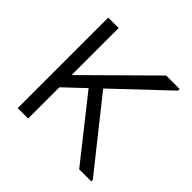

<svg xmlns="http://www.w3.org/2000/svg" viewBox="-147 -704 846 846"><g transform="rotate(45 276.5 -281.0)"><path d="M130 -189V-265L431 -563H515V-553ZM70 1V-563H135V1ZM452 0 216 -298 262 -343 527 -10V0Z"/></g></svg>

Font: Darker Grotesque Light Medium
Style: Regular
Weight: 500
Version: Version 1.000;gftools[0.9.28]